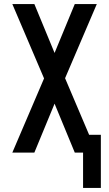

<svg xmlns="http://www.w3.org/2000/svg" viewBox="-20 -755 540 950"><path d="M391 175V0H350L250 -242L150 0H41L198 -367L41 -735H150L250 -493L350 -735H459L302 -368L421 -88H479V175Z"/></svg>

Font: Iosevka SS04 Semibold
Style: Regular
Weight: 600
Monospace: yes
Designer: Belleve Invis
Foundry: Belleve Invis
Version: Version 19.0.0; ttfautohint (v1.8.4)